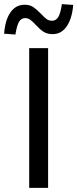

<svg xmlns="http://www.w3.org/2000/svg" viewBox="-31 -914 376 934"><path d="M0 0ZM111 -680H203V0H111ZM-11 -750Q-6 -817 20 -854Q46 -891 89 -891Q114 -891 131 -879.5Q148 -868 168 -847Q185 -829 196 -821Q207 -813 222 -813Q242 -813 253 -832Q264 -851 270 -894L325 -890Q320 -825 294 -786.5Q268 -748 225 -748Q198 -748 180 -760Q162 -772 142 -794Q127 -810 116 -818Q105 -826 92 -826Q72 -826 61.5 -808Q51 -790 44 -746Z"/></svg>

Font: Martel Sans
Style: Regular
Weight: 400
Designer: Dan Reynolds and Mathieu Réguer
Foundry: Dan Reynolds and Mathieu Réguer
Version: Version 1.002; ttfautohint (v1.1) -l 5 -r 5 -G 72 -x 0 -D la